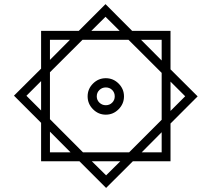

<svg xmlns="http://www.w3.org/2000/svg" viewBox="-20 -753 1028 933"><path d="M366.2 30.8H179.7V-156.2L47.9 -288.1L179.7 -419.4V-603H362.8L492.7 -732.9L622.1 -603H808.6V-416L940.4 -284.7L808.6 -152.8V30.8H625.5L495.6 160.2ZM423.8 -603H561.5L492.7 -671.4ZM765.6 -459V-559.6H665.5ZM222.7 -461.9 319.8 -559.6H222.7ZM222.7 -401.9V-173.8L383.3 -12.7H607.4L765.6 -170.9V-398.9L604.5 -559.6H380.9ZM405.8 -284.7Q405.8 -320.8 431.9 -346.9Q458 -373 494.1 -373Q530.3 -373 556.4 -346.9Q582.5 -320.8 582.5 -284.7Q582.5 -248.5 556.4 -222.2Q530.3 -195.8 494.1 -195.8Q458 -195.8 431.9 -222.2Q405.8 -248.5 405.8 -284.7ZM179.7 -358.9 108.4 -287.6 179.7 -216.3ZM808.6 -356.4V-213.9L879.9 -285.2ZM450.2 -284.7Q450.2 -266.6 463.1 -254.2Q476.1 -241.7 494.1 -241.7Q512.7 -241.7 525.1 -254.2Q537.6 -266.6 537.6 -284.7Q537.6 -303.2 525.1 -315.7Q512.7 -328.1 494.1 -328.1Q476.1 -328.1 463.1 -315.7Q450.2 -303.2 450.2 -284.7ZM222.7 -113.3V-12.7H322.8ZM668.5 -12.7H765.6V-110.4ZM564.5 30.8H426.3L495.6 99.1Z"/></svg>

Font: Vazirmatn RD FD Medium
Style: Regular
Weight: 500
Designer: Saber Rastikerdar
Foundry: Saber Rastikerdar
Version: Version 33.003